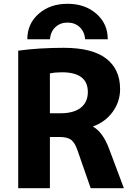

<svg xmlns="http://www.w3.org/2000/svg" viewBox="-20 -992 709 1012"><path d="M548 -785H429Q425 -826 399.5 -849.5Q374 -873 336 -873Q298 -873 272.5 -849.5Q247 -826 243 -785H124Q124 -867 184 -919.5Q244 -972 336 -972Q428 -972 488 -919.5Q548 -867 548 -785ZM243 -270V0H76V-725Q186 -740 316 -740Q466 -740 539.5 -683.5Q613 -627 613 -523Q613 -456 574 -402.5Q535 -349 471 -326V-324Q523 -295 556 -205L633 0H458L389 -198Q375 -240 355 -255Q335 -270 293 -270ZM243 -395H299Q369 -395 406 -424.5Q443 -454 443 -507Q443 -611 306 -611Q270 -611 243 -605Z"/></svg>

Font: Mplus 1p ExtraBold
Style: Regular
Weight: 800
Version: Version 1.061